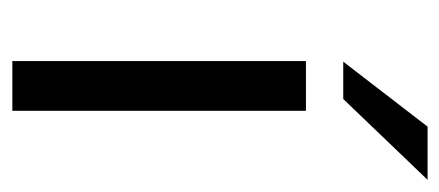

<svg xmlns="http://www.w3.org/2000/svg" viewBox="-226 -504 730 319"><g transform="rotate(90 139.5 -345.0)"><path d="M83 -549.8 190.9 -689.9H279.3L145 -549.8ZM82 0V-487.8H164.6V0Z"/></g></svg>

Font: HK Grotesk Medium Legacy
Style: Regular
Weight: 500
Designer: Alfredo Marco Pradil
Foundry: Hanken Design Co.
Version: Version 2.022;PS 002.022;hotconv 1.0.88;makeotf.lib2.5.64775